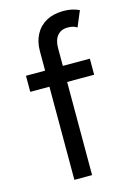

<svg xmlns="http://www.w3.org/2000/svg" viewBox="-117 -820 605 879"><g transform="rotate(-15 186.0 -380.0)"><path d="M32.2 -517.6H123V-610.4Q123 -654.3 140.9 -688.2Q158.7 -722.2 192.6 -741Q226.6 -759.8 273.4 -759.8Q296.4 -759.8 314 -755.9Q331.5 -752 348.6 -744.1L317.4 -669.9Q301.8 -681.6 273.4 -681.6Q241.7 -681.6 224.4 -660.6Q207 -639.6 207 -601.6V-517.6H335V-441.4H207V0H123V-441.4H32.2Z"/></g></svg>

Font: Reddit Sans Fudge
Style: Regular
Weight: 400
Designer: Stephen Hutchings
Foundry: Reddit
Version: Version 1.011